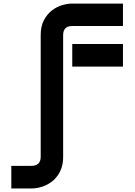

<svg xmlns="http://www.w3.org/2000/svg" viewBox="-20 -773 759 1078"><path d="M670.4 -398.9H385.7V-525.9H670.4ZM670.4 -627H385.7Q359.9 -627 347.2 -614Q334.5 -601.1 334.5 -576.2V107.9Q334.5 140.6 326.4 166.3Q318.4 191.9 304.4 211.7Q290.5 231.4 272.7 245.4Q254.9 259.3 235.1 268.1Q215.3 276.9 195.3 281Q175.3 285.2 157.7 285.2H43.5V158.2H156.7Q182.1 158.2 195.3 145.3Q208.5 132.3 208.5 107.9V-576.2Q208.5 -625 226.1 -658.7Q243.7 -692.4 270.3 -713.4Q296.9 -734.4 327.9 -743.7Q358.9 -752.9 385.7 -752.9H670.4Z"/></svg>

Font: Audiowide
Style: Regular
Weight: 400
Designer: Astigmatic (AOETI)
Foundry: Astigmatic (AOETI)
Version: Version 1.002